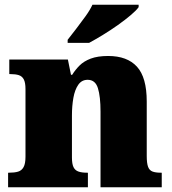

<svg xmlns="http://www.w3.org/2000/svg" viewBox="-20 -786 723 806"><path d="M14 0V-61H18Q41 -61 56 -65.5Q71 -70 79 -84.5Q87 -99 87 -128V-412Q87 -439 80 -452.5Q73 -466 59 -470.5Q45 -475 23 -475H19V-536H265L278 -472H283Q296 -493 314 -511Q332 -529 361 -540Q390 -551 434 -551Q514 -551 555 -506Q596 -461 596 -360V-131Q596 -101 601.5 -86Q607 -71 620 -66Q633 -61 655 -61H659V0H402V-317Q402 -381 391 -416Q380 -451 348 -451Q323 -451 308.5 -430Q294 -409 288 -375Q282 -341 282 -301V-125Q282 -98 288.5 -84.5Q295 -71 309 -66Q323 -61 345 -61H349V0ZM264 -619Q279 -638 299 -664Q319 -690 338.5 -717Q358 -744 368 -766H562V-756Q553 -743 529.5 -723Q506 -703 475 -681Q444 -659 412 -639.5Q380 -620 354 -606H264Z"/></svg>

Font: Noto Serif Gujarati Black
Style: Regular
Weight: 900
Version: Version 2.102